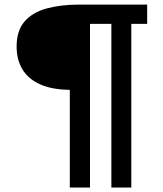

<svg xmlns="http://www.w3.org/2000/svg" viewBox="-20 -719 717 846"><path d="M287.6 107.4V-323.2Q206.5 -324.2 154.5 -348.4Q102.5 -372.6 77.9 -415Q53.2 -457.5 53.2 -513.7Q53.2 -584.5 88.6 -624.8Q124 -665 186 -681.9Q248 -698.7 328.1 -698.7H628.4V-613.8H558.6V107.4H470.7V-613.8H376.5V107.4Z"/></svg>

Font: Kameron
Style: Bold
Weight: 700
Designer: Vernon Adams
Foundry: Vernon Adams
Version: Version 1.100